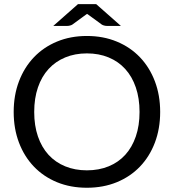

<svg xmlns="http://www.w3.org/2000/svg" viewBox="-20 -898 838 926"><path d="M752.5 -358Q752.5 -277.5 727 -210.2Q701.5 -143 655 -94.5Q608.5 -46 543.2 -19.2Q478 7.5 399 7.5Q320 7.5 255 -19.2Q190 -46 143.5 -94.5Q97 -143 71.5 -210.2Q46 -277.5 46 -358Q46 -438.5 71.5 -505.8Q97 -573 143.5 -621.8Q190 -670.5 255 -697.5Q320 -724.5 399 -724.5Q478 -724.5 543.2 -697.5Q608.5 -670.5 655 -621.8Q701.5 -573 727 -505.8Q752.5 -438.5 752.5 -358ZM653 -358Q653 -424 635 -476.5Q617 -529 584 -565.2Q551 -601.5 504 -621Q457 -640.5 399 -640.5Q341.5 -640.5 294.5 -621Q247.5 -601.5 214.2 -565.2Q181 -529 163 -476.5Q145 -424 145 -358Q145 -292 163 -239.8Q181 -187.5 214.2 -151.2Q247.5 -115 294.5 -95.8Q341.5 -76.5 399 -76.5Q457 -76.5 504 -95.8Q551 -115 584 -151.2Q617 -187.5 635 -239.8Q653 -292 653 -358ZM563 -773H495.5Q489.5 -773 482.5 -774.8Q475.5 -776.5 471 -779.5L406 -827Q402 -829 400 -831Q396 -828 394 -827L329 -779.5Q324.5 -776.5 317.5 -774.8Q310.5 -773 304.5 -773H237L356 -878H444Z"/></svg>

Font: Lato TR
Style: Regular
Weight: 400
Designer: Lukasz Dziedzic
Foundry: tyPoland Lukasz Dziedzic
Version: Version 1.104 2013